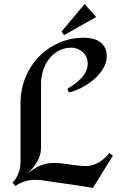

<svg xmlns="http://www.w3.org/2000/svg" viewBox="-20 -905 591 946"><path d="M536.1 -138.2 438 21Q404.8 15.1 376.7 10.7Q348.6 6.3 321.5 2.7Q294.4 -1 266.1 -4.9Q237.8 -8.8 205.1 -14.2Q192.4 -16.6 179.9 -17.8Q167.5 -19 154.8 -19Q127.9 -19 103.3 -11.7Q78.6 -4.4 56.2 11.2L41 -4.9Q51.3 -13.7 58.6 -25.9Q65.9 -38.1 71 -52Q76.2 -65.9 78.6 -80.1Q81.1 -94.2 81.1 -106.9V-395Q81.1 -463.4 105 -522.5Q128.9 -581.5 171.1 -625.2Q213.4 -668.9 270.8 -694.1Q328.1 -719.2 395 -719.2Q416.5 -719.2 436.5 -714.4Q456.5 -709.5 471.9 -698.7Q487.3 -688 496.6 -670.9Q505.9 -653.8 505.9 -628.9Q505.9 -606.9 497.6 -586.4Q489.3 -565.9 474.9 -547.4Q460.4 -528.8 441.7 -512.9Q422.9 -497.1 402.3 -484.4Q381.8 -471.7 360.4 -462.9Q338.9 -454.1 319.8 -449.2L312 -467.8Q328.6 -477.5 346.4 -490.2Q364.3 -502.9 378.9 -518.3Q393.6 -533.7 402.8 -552Q412.1 -570.3 412.1 -591.8Q412.1 -608.9 405.8 -623.3Q399.4 -637.7 388.4 -647.9Q377.4 -658.2 363 -664.1Q348.6 -669.9 332 -669.9Q295.4 -669.9 267.6 -654.3Q239.7 -638.7 220.7 -613.3Q201.7 -587.9 191.9 -555.7Q182.1 -523.4 182.1 -490.2V-175.8Q182.1 -157.2 176.8 -139.9Q171.4 -122.6 162.4 -106.7Q153.3 -90.8 141.1 -76.7Q128.9 -62.5 115.2 -50.8Q130.9 -62 145.5 -71.5Q160.2 -81.1 175.5 -87.9Q190.9 -94.7 207.5 -98.4Q224.1 -102.1 244.1 -102.1Q268.6 -102.1 287.6 -99.6Q306.6 -97.2 325 -94.5Q343.3 -91.8 362.3 -89.4Q381.3 -86.9 405.8 -86.9Q422.9 -86.9 438.7 -92Q454.6 -97.2 468.8 -106Q482.9 -114.7 495.4 -126.2Q507.8 -137.7 518.1 -150.9ZM295.4 -731.9 283.2 -749 397 -885.3 454.1 -821.3Z"/></svg>

Font: Redressed
Style: Regular
Weight: 400
Designer: Astigmatic (AOETI)
Foundry: Astigmatic (AOETI)
Version: Version 1.000